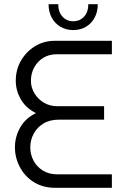

<svg xmlns="http://www.w3.org/2000/svg" viewBox="-20 -893 598 913"><path d="M242 0Q184 0 141 -27Q98 -54 74.5 -98.5Q51 -143 51 -193Q51 -243 76.5 -287.5Q102 -332 151 -355Q102 -380 78.5 -421.5Q55 -463 55 -509Q55 -562 80 -605Q105 -648 147 -673.5Q189 -699 241 -699H512V-635H249Q214 -635 186.5 -618.5Q159 -602 143 -573Q127 -544 127 -509Q127 -477 144 -449Q161 -421 189 -404.5Q217 -388 253 -388H475V-324H259Q216 -324 185.5 -305Q155 -286 139.5 -256Q124 -226 124 -192Q124 -159 139 -130Q154 -101 183 -82.5Q212 -64 253 -64H512V0ZM328 -750Q295 -750 268 -765.5Q241 -781 226 -809Q211 -837 211 -873H257Q257 -836 277 -814Q297 -792 328 -792Q360 -792 380 -814Q400 -836 400 -873H445Q445 -837 430 -809Q415 -781 388.5 -765.5Q362 -750 328 -750Z"/></svg>

Font: MuseoModerno Thin Light
Style: Regular
Weight: 300
Version: Version 1.003